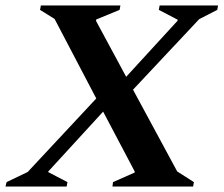

<svg xmlns="http://www.w3.org/2000/svg" viewBox="-58 -680 815 700"><path d="M-38 0 -34 -16 43 -53 293 -321 141 -611 88 -644 91 -660H381L378 -644L293 -609L292 -604L402 -400L589 -604L590 -608L521 -644L524 -660H737L734 -644L668 -610L427 -353L588 -55L649 -16L646 0H352L354 -16L433 -51V-55L318 -273L120 -57L117 -53L188 -16L185 0Z"/></svg>

Font: Spectral
Style: Bold Italic
Weight: 700
Italic angle: -10°
Designer: Jean-Baptiste Levee
Foundry: Production Type
Version: Version 2.001